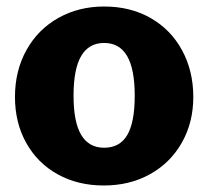

<svg xmlns="http://www.w3.org/2000/svg" viewBox="-20 -560 640 590"><path d="M26 -262Q26 -343 61.5 -406.5Q97 -470 159.5 -505Q222 -540 300 -540Q381 -540 443 -504.5Q505 -469 539.5 -405.5Q574 -342 574 -262Q574 -184 539 -122Q504 -60 441.5 -25Q379 10 299 10Q219 10 157 -24.5Q95 -59 60.5 -121Q26 -183 26 -262ZM394 -266Q394 -348 370.5 -388Q347 -428 300 -428Q253 -428 229.5 -388Q206 -348 206 -266Q206 -185 229.5 -145.5Q253 -106 300 -106Q348 -106 371 -145Q394 -184 394 -266Z"/></svg>

Font: Libre Franklin ExtraBold
Style: Regular
Weight: 800
Designer: Pablo Impallari, Rodrigo Fuenzalida
Foundry: Impallari Type
Version: Version 1.002; ttfautohint (v1.5)